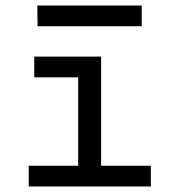

<svg xmlns="http://www.w3.org/2000/svg" viewBox="-20 -675 650 695"><path d="M346 -470H104V-395H263V-75H84V0H526V-75H346ZM493 -655H115L116 -580H493Z"/></svg>

Font: Necto Mono
Style: Regular
Weight: 400
Designer: Marco Condello
Foundry: Collletttivo
Version: Version 1.300;Glyphs 3.2 (3217)